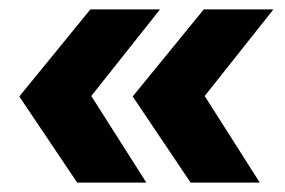

<svg xmlns="http://www.w3.org/2000/svg" viewBox="-20 -472 605 408"><path d="M21 -267 172 -452H320L174 -268L291 -84H144ZM262 -267 413 -452H561L415 -268L532 -84H385Z"/></svg>

Font: Muli Black
Style: Italic
Weight: 900
Italic angle: -4.541°
Designer: Vernon Adams
Foundry: Vernon Adams
Version: Version 2.001